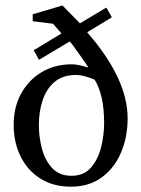

<svg xmlns="http://www.w3.org/2000/svg" viewBox="-20 -703 525 714"><path d="M454.6 -263.2Q454.6 -193.8 430.2 -136Q405.8 -78.1 358.6 -43.5Q311.5 -8.8 243.2 -8.8Q177.7 -8.8 129.9 -39.1Q82 -69.3 56.4 -121.6Q30.8 -173.8 30.8 -239.3Q30.8 -303.7 58.3 -354.5Q85.9 -405.3 134.8 -434.6Q183.6 -463.9 248 -463.9Q269 -463.9 308.6 -451.7Q305.2 -458 295.4 -472.2Q285.6 -486.3 273.9 -502.7Q262.2 -519 252.7 -532.2Q243.2 -545.4 239.3 -548.8L125 -480.5L105.5 -516.1L208.5 -578.6L177.2 -614.7L101.6 -624V-649.9L212.4 -682.6L277.3 -616.2L375.5 -674.8L396 -638.7L304.2 -583Q454.6 -410.6 454.6 -263.2ZM367.2 -245.6Q367.2 -349.6 332 -406.7Q289.6 -424.3 263.7 -424.3Q213.9 -424.3 183.3 -398.7Q152.8 -373 138.7 -330.6Q124.5 -288.1 124.5 -238.3Q124.5 -193.4 136 -149.9Q147.5 -106.4 174.1 -77.9Q200.7 -49.3 245.6 -49.3Q291.5 -49.3 317.9 -79.3Q344.2 -109.4 355.7 -154.5Q367.2 -199.7 367.2 -245.6Z"/></svg>

Font: Annapurna SIL
Style: Regular
Weight: 400
Designer: Peter Martin, Annie Olsen
Foundry: SIL International
Version: Version 2.000